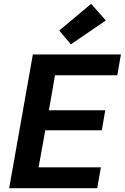

<svg xmlns="http://www.w3.org/2000/svg" viewBox="-20 -985 653 1005"><path d="M28 0 152 -700H613L594 -591H268L236 -408H531L513 -303H217L182 -109H508L489 0ZM351 -753 290 -825 457 -965 534 -878Z"/></svg>

Font: DM Sans 9pt
Style: Bold Italic
Weight: 700
Italic angle: -10°
Version: Version 4.004;gftools[0.9.30]